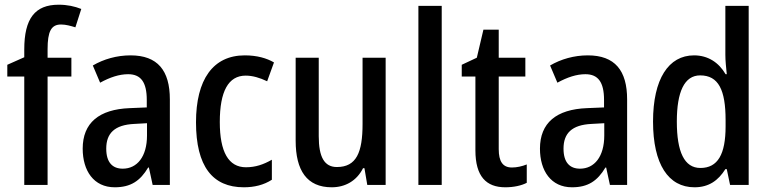

<svg xmlns="http://www.w3.org/2000/svg" viewBox="-20 -785 3266 815"><path d="M283 -460V-540H182V-576C182 -651 197 -681 239 -681C260 -681 280 -675 300 -669L325 -747C297 -758 266 -765 229 -765C128 -765 83 -706 83 -575V-542L11 -510V-460H83V0H182V-460Z M534 -550C476 -550 420 -534 374 -507L405 -434C447 -457 486 -470 524 -470C578 -470 603 -436 603 -361V-329L531 -326C400 -321 331 -263 331 -154C331 -60 378 10 467 10C535 10 575 -17 609 -74H612L628 0H701V-363C701 -486 649 -550 534 -550ZM550 -259 604 -262V-210C604 -120 562 -69 501 -69C458 -69 431 -95 431 -154C431 -219 466 -255 550 -259Z M1015 10C1060 10 1100 0 1134 -22V-107C1099 -87 1065 -75 1024 -75C950 -75 913 -140 913 -267C913 -397 949 -464 1023 -464C1052 -464 1083 -455 1114 -440L1143 -520C1112 -538 1071 -550 1019 -550C884 -550 812 -447 812 -266C812 -79 882 10 1015 10Z M1617 -540H1519V-259C1519 -138 1493 -76 1410 -76C1357 -76 1333 -118 1333 -207V-540H1235V-188C1235 -61 1283 10 1388 10C1445 10 1494 -17 1521 -71H1527L1539 0H1617Z M1855 0V-760H1756V0Z M2153 -74C2114 -74 2097 -100 2097 -152V-460H2210V-540H2097V-659H2032L2004 -540L1940 -510V-460H1998V-147C1998 -36 2044 10 2125 10C2160 10 2193 3 2216 -9V-87C2196 -79 2174 -74 2153 -74Z M2475 -550C2417 -550 2361 -534 2315 -507L2346 -434C2388 -457 2427 -470 2465 -470C2519 -470 2544 -436 2544 -361V-329L2472 -326C2341 -321 2272 -263 2272 -154C2272 -60 2319 10 2408 10C2476 10 2516 -17 2550 -74H2553L2569 0H2642V-363C2642 -486 2590 -550 2475 -550ZM2491 -259 2545 -262V-210C2545 -120 2503 -69 2442 -69C2399 -69 2372 -95 2372 -154C2372 -219 2407 -255 2491 -259Z M2928 10C2989 10 3029 -19 3059 -67H3065L3079 0H3158V-760H3059V-552C3059 -528 3062 -499 3065 -470H3060C3031 -520 2985 -550 2926 -550C2818 -550 2752 -450 2752 -269C2752 -88 2817 10 2928 10ZM2953 -72C2885 -72 2853 -140 2853 -269C2853 -395 2885 -465 2952 -465C3030 -465 3060 -403 3060 -275V-249C3060 -130 3027 -72 2953 -72Z"/></svg>

Font: Noto Sans Tamil Condensed Medium
Style: Regular
Weight: 500
Width: 3
Designer: Jelle Bosma - Monotype Design Team
Foundry: Monotype Imaging Inc.
Version: Version 2.004